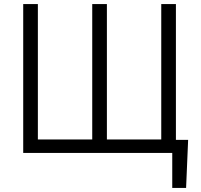

<svg xmlns="http://www.w3.org/2000/svg" viewBox="-20 -749 987 943"><path d="M826 174V2H94V-729H166V-64H433V-729H505V-64H772V-729H844V-62H904L894 174Z"/></svg>

Font: Sinter Normal
Style: Regular
Weight: 350
Foundry: Adobe & rsms
Version: Version 1.000